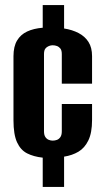

<svg xmlns="http://www.w3.org/2000/svg" viewBox="-20 -669 415 755"><path d="M148 66V-49Q112 -53 86.5 -66Q61 -79 47 -109.5Q33 -140 33 -196V-448Q33 -486 47 -509.5Q61 -533 86.5 -545Q112 -557 148 -560V-649H232V-557Q264 -552 289 -539Q314 -526 328 -504Q342 -482 342 -448V-340H223V-456Q223 -471 217.5 -478Q212 -485 204 -488Q196 -491 187 -491Q180 -491 172 -488Q164 -485 158.5 -478Q153 -471 153 -456V-153Q153 -138 158.5 -130Q164 -122 172 -119Q180 -116 187 -116Q196 -116 204 -119Q212 -122 217.5 -130Q223 -138 223 -153V-260H342V-197Q342 -147 327.5 -117Q313 -87 288.5 -72.5Q264 -58 232 -53V66Z"/></svg>

Font: Alumni Sans ExtraBold
Style: Regular
Weight: 800
Designer: Robert E. Leuschke
Foundry: Robert E. Leuschke
Version: Version 1.018